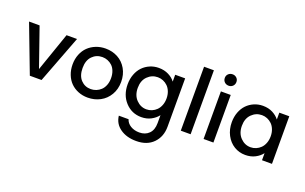

<svg xmlns="http://www.w3.org/2000/svg" viewBox="-110 -1293 3317 2088"><g transform="rotate(20 1548.0 -248.5)"><path d="M9.8 -550.8H131.8L288.1 -102.1L443.8 -550.8H564.9L355 0H219.2Z M889.6 8.8Q831.1 8.8 780.3 -11.5Q729.5 -31.7 692.6 -68.4Q655.8 -105 634.8 -158.7Q613.8 -212.4 613.8 -275.9Q613.8 -339.4 635.5 -393.1Q657.2 -446.8 695.1 -483.2Q732.9 -519.5 784.4 -539.8Q835.9 -560.1 894.5 -560.1Q973.1 -560.1 1036.9 -525.6Q1100.6 -491.2 1138.2 -425.8Q1175.8 -360.4 1175.8 -275.9Q1175.8 -191.4 1137.2 -126Q1098.6 -60.5 1033.7 -25.9Q968.8 8.8 889.6 8.8ZM729.5 -275.9Q729.5 -186.5 775.4 -138.2Q821.3 -89.8 889.6 -89.8Q922.4 -89.8 952.1 -101.6Q981.9 -113.3 1005.9 -135.7Q1029.8 -158.2 1044.2 -194.3Q1058.6 -230.5 1058.6 -275.9Q1058.6 -321.3 1044.7 -357.4Q1030.8 -393.6 1007.3 -415.5Q983.9 -437.5 954.6 -449.2Q925.3 -460.9 892.6 -460.9Q823.7 -460.9 776.6 -412.8Q729.5 -364.7 729.5 -275.9Z M1250.5 -277.8Q1250.5 -340.3 1270.8 -393.6Q1291 -446.8 1325.9 -482.9Q1360.8 -519 1408.4 -539.6Q1456.1 -560.1 1510.3 -560.1Q1573.7 -560.1 1623.5 -534.9Q1673.3 -509.8 1701.2 -471.2V-550.8H1816.4V8.8Q1816.4 124.5 1744.6 198.2Q1672.9 272 1547.4 272Q1435.5 272 1361.6 219.7Q1287.6 167.5 1277.3 77.1H1390.1Q1402.8 120.1 1445.6 146.5Q1488.3 172.9 1547.4 172.9Q1616.2 172.9 1658.7 130.6Q1701.2 88.4 1701.2 8.8V-83Q1671.9 -43.9 1622.6 -17.6Q1573.2 8.8 1510.3 8.8Q1399.9 8.8 1325.2 -71.8Q1250.5 -152.3 1250.5 -277.8ZM1701.2 -275.9Q1701.2 -318.8 1687.3 -354.5Q1673.3 -390.1 1649.9 -413.1Q1626.5 -436 1596.7 -448.5Q1566.9 -460.9 1534.2 -460.9Q1466.3 -460.9 1416.7 -411.9Q1367.2 -362.8 1367.2 -277.8Q1367.2 -192.4 1417 -141.1Q1466.8 -89.8 1534.2 -89.8Q1566.9 -89.8 1596.7 -102.3Q1626.5 -114.7 1649.9 -137.9Q1673.3 -161.1 1687.3 -196.8Q1701.2 -232.4 1701.2 -275.9Z M1966.3 0V-740.2H2080.1V0Z M2230 0V-550.8H2343.8V0ZM2287.6 -637.2Q2258.3 -637.2 2239 -656Q2219.7 -674.8 2219.7 -704.1Q2219.7 -731.9 2239 -750.5Q2258.3 -769 2287.6 -769Q2315.4 -769 2334.7 -750.5Q2354 -731.9 2354 -704.1Q2354 -675.3 2335 -656.2Q2315.9 -637.2 2287.6 -637.2Z M2455.6 -277.8Q2455.6 -340.3 2475.8 -393.6Q2496.1 -446.8 2531 -482.9Q2565.9 -519 2613.5 -539.6Q2661.1 -560.1 2715.3 -560.1Q2779.8 -560.1 2828.6 -534.7Q2877.4 -509.3 2906.2 -471.2V-550.8H3021.5V0H2906.2V-82Q2877 -43 2827.4 -17.1Q2777.8 8.8 2713.4 8.8Q2642.1 8.8 2583.5 -27.1Q2524.9 -63 2490.2 -128.9Q2455.6 -194.8 2455.6 -277.8ZM2906.2 -275.9Q2906.2 -318.8 2892.3 -354.5Q2878.4 -390.1 2855 -413.1Q2831.5 -436 2801.8 -448.5Q2772 -460.9 2739.3 -460.9Q2671.4 -460.9 2621.8 -411.9Q2572.3 -362.8 2572.3 -277.8Q2572.3 -192.4 2622.1 -141.1Q2671.9 -89.8 2739.3 -89.8Q2772 -89.8 2801.8 -102.3Q2831.5 -114.7 2855 -137.9Q2878.4 -161.1 2892.3 -196.8Q2906.2 -232.4 2906.2 -275.9Z"/></g></svg>

Font: SVN-Poppins Medium
Style: Regular
Weight: 500
Designer: Ninad Kale (Devanagari), Jonny Pinhorn (Latin)
Foundry: Indian Type Foundry
Version: Version 3.002 2017